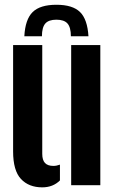

<svg xmlns="http://www.w3.org/2000/svg" viewBox="-20 -793 495 822"><path d="M36.1 -144.9V-600H160.9V-134.4Q160.9 -107.7 172.6 -95.2Q184.3 -82.7 208.5 -82.7Q221.9 -82.7 236.6 -88.1V-20.5Q206.8 9.1 160.9 9.1Q103.4 9.1 69.8 -26.7Q36.1 -62.5 36.1 -144.9ZM284.7 0V-600H409.5V0ZM221.5 -772.6Q290.9 -772.6 322.7 -741.4Q354.4 -710.2 358.7 -637.7H283.5Q283.4 -675.8 269 -692.3Q254.6 -708.7 221.5 -708.7Q188.4 -708.7 174 -692.3Q159.6 -675.8 159.5 -637.7H84.2Q88 -710.2 119.9 -741.4Q151.7 -772.6 221.5 -772.6Z"/></svg>

Font: Big Shoulders Stencil Thin
Style: Regular
Weight: 100
Designer: Patric King
Foundry: XO Type Co
Version: Version 2.001